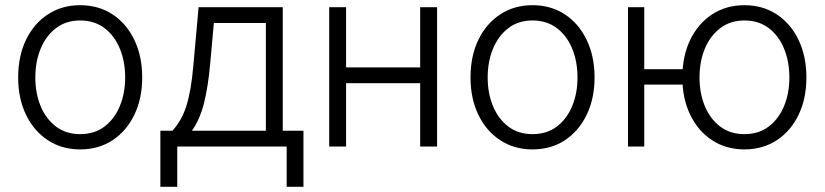

<svg xmlns="http://www.w3.org/2000/svg" viewBox="-20 -567 3191 743"><path d="M290 11.2Q219.7 11.2 165.5 -24.2Q111.3 -59.6 80.8 -122.6Q50.3 -185.5 50.3 -267.1Q50.3 -350.1 80.8 -413.1Q111.3 -476.1 165.5 -511.5Q219.7 -546.9 290 -546.9Q361.3 -546.9 415.3 -511.5Q469.2 -476.1 499.8 -412.8Q530.3 -349.6 530.3 -267.1Q530.3 -185.5 499.8 -122.6Q469.2 -59.6 415.3 -24.2Q361.3 11.2 290 11.2ZM290 -47.9Q345.7 -47.9 384.5 -77.4Q423.3 -106.9 443.8 -156.7Q464.4 -206.5 464.4 -267.1Q464.4 -328.6 443.8 -378.7Q423.3 -428.7 384.3 -458.3Q345.2 -487.8 290 -487.8Q235.4 -487.8 196.5 -458Q157.7 -428.2 137.2 -378.4Q116.7 -328.6 116.7 -267.1Q116.7 -206.1 137.2 -156.5Q157.7 -106.9 196.5 -77.4Q235.4 -47.9 290 -47.9Z M600.6 155.8V-61H647.5Q665 -81.1 678.2 -103.8Q691.4 -126.5 700.9 -156.2Q710.4 -186 717.3 -225.3Q724.1 -264.6 728.5 -316.4L748.5 -539.1H1074.2V-61H1154.3V155.8H1089.4V0H666V155.8ZM722.7 -61H1008.8V-478H807.6L793 -316.4Q785.2 -230.5 769.3 -167.5Q753.4 -104.5 722.7 -61Z M1622.6 -306.2V-245.1H1302.7V-306.2ZM1319.3 -539.1V0H1253.9V-539.1ZM1671.4 -539.1V0H1606V-539.1Z M2040.5 11.2Q1970.2 11.2 1916 -24.2Q1861.8 -59.6 1831.3 -122.6Q1800.8 -185.5 1800.8 -267.1Q1800.8 -350.1 1831.3 -413.1Q1861.8 -476.1 1916 -511.5Q1970.2 -546.9 2040.5 -546.9Q2111.8 -546.9 2165.8 -511.5Q2219.7 -476.1 2250.2 -412.8Q2280.8 -349.6 2280.8 -267.1Q2280.8 -185.5 2250.2 -122.6Q2219.7 -59.6 2165.8 -24.2Q2111.8 11.2 2040.5 11.2ZM2040.5 -47.9Q2096.2 -47.9 2135 -77.4Q2173.8 -106.9 2194.3 -156.7Q2214.8 -206.5 2214.8 -267.1Q2214.8 -328.6 2194.3 -378.7Q2173.8 -428.7 2134.8 -458.3Q2095.7 -487.8 2040.5 -487.8Q1985.8 -487.8 1947 -458Q1908.2 -428.2 1887.7 -378.4Q1867.2 -328.6 1867.2 -267.1Q1867.2 -206.1 1887.7 -156.5Q1908.2 -106.9 1947 -77.4Q1985.8 -47.9 2040.5 -47.9Z M2410.2 0V-539.1H2473.1V0ZM2457.5 -239.7V-299.3H2654.8V-239.7ZM2860.8 11.2Q2790 11.2 2735.8 -24.2Q2681.6 -59.6 2651.1 -122.6Q2620.6 -185.5 2620.6 -267.1Q2620.6 -350.1 2651.1 -413.1Q2681.6 -476.1 2735.8 -511.5Q2790 -546.9 2860.8 -546.9Q2931.6 -546.9 2985.6 -511.5Q3039.6 -476.1 3070.1 -412.8Q3100.6 -349.6 3100.6 -267.1Q3100.6 -185.5 3070.3 -122.6Q3040 -59.6 2985.8 -24.2Q2931.6 11.2 2860.8 11.2ZM2860.8 -47.9Q2916 -47.9 2954.8 -77.4Q2993.7 -106.9 3014.2 -156.7Q3034.7 -206.5 3034.7 -267.1Q3034.7 -328.6 3014.2 -378.7Q2993.7 -428.7 2954.8 -458.3Q2916 -487.8 2860.8 -487.8Q2806.2 -487.8 2767.1 -458Q2728 -428.2 2707.5 -378.4Q2687 -328.6 2687 -267.1Q2687 -206.1 2707.5 -156.5Q2728 -106.9 2766.8 -77.4Q2805.7 -47.9 2860.8 -47.9Z"/></svg>

Font: Inter 18pt Light
Style: Regular
Weight: 300
Designer: Rasmus Andersson
Foundry: rsms
Version: Version 4.001;git-66647c0bb